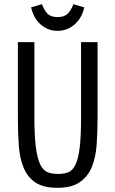

<svg xmlns="http://www.w3.org/2000/svg" viewBox="-20 -889 550 919"><path d="M65.6 -687.2V-329.6Q65.6 -256.8 69.8 -194.8Q74 -132.8 92.7 -87Q111.4 -41.2 149.5 -15.6Q187.6 10 254.6 10Q323 10 362 -17.1Q401 -44.2 419.7 -90.2Q438.4 -136.2 442.7 -197.5Q447 -258.8 447 -327.4V-687.2H368V-327.4Q368 -236.2 361.4 -182.4Q354.8 -128.6 341.1 -100.4Q327.4 -72.2 306.7 -64.3Q286 -56.4 258 -56.4Q229 -56.4 207.9 -64.7Q186.8 -73 172.7 -101.4Q158.6 -129.8 151.6 -184.3Q144.6 -238.8 144.6 -331V-687.2ZM256 -741.4Q283.4 -741.4 305.5 -751.6Q327.6 -761.8 343.3 -777.8Q359 -793.8 369.3 -813.8Q379.6 -833.8 383.2 -853.6L331.2 -869Q321.4 -841.4 304.8 -824.3Q288.2 -807.2 255.6 -807.2Q222.8 -807.2 206.7 -824.3Q190.6 -841.4 180.8 -869L128.6 -853.6Q133 -833.8 142.8 -813.7Q152.6 -793.6 168.2 -777.7Q183.8 -761.8 205.9 -751.6Q228 -741.4 256 -741.4Z"/></svg>

Font: Secuela Light
Style: Regular
Weight: 300
Designer: Fernando Haro
Foundry: deFharo
Version: Version 1.708